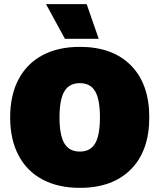

<svg xmlns="http://www.w3.org/2000/svg" viewBox="-20 -896 769 926"><path d="M700 -330Q700 -169 611.5 -79.5Q523 10 365 10Q261 10 185.5 -30Q110 -70 69.5 -146.5Q29 -223 29 -330Q29 -437 69.5 -513.5Q110 -590 185.5 -630Q261 -670 365 -670Q523 -670 611.5 -580.5Q700 -491 700 -330ZM267 -330Q267 -244 290.5 -204.5Q314 -165 365 -165Q416 -165 439 -204.5Q462 -244 462 -330Q462 -416 439 -455.5Q416 -495 365 -495Q314 -495 290.5 -455.5Q267 -416 267 -330ZM456 -709H293L202 -876H398Z"/></svg>

Font: Work Sans Black
Style: Regular
Weight: 900
Designer: Wei Huang
Foundry: Wei Huang
Version: Version 1.500